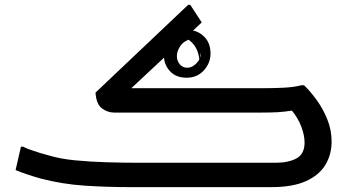

<svg xmlns="http://www.w3.org/2000/svg" viewBox="-20 -768 1439 788"><path d="M761 -748 808 -676 519 -406H1060Q1101 -406 1143.5 -408Q1186 -410 1216 -418H1228Q1253 -394 1279 -358.5Q1305 -323 1323 -279Q1341 -235 1341 -187Q1341 -134 1315.5 -91.5Q1290 -49 1235.5 -24.5Q1181 0 1094 0H511Q420 0 328 -6Q236 -12 148 -35Q119 -43 91 -52.5Q63 -62 44 -70L66 -166H75Q86 -160 105.5 -153Q125 -146 145 -140Q165 -134 177 -131Q226 -116 288.5 -110Q351 -104 418.5 -102Q486 -100 551 -100H1110Q1164 -100 1197 -118Q1230 -136 1230 -183Q1230 -213 1216.5 -248.5Q1203 -284 1178 -314Q1146 -309 1120 -307.5Q1094 -306 1053 -306H449Q421 -306 398 -323.5Q375 -341 372 -388L752 -748ZM757 -644Q790 -644 817 -618.5Q844 -593 844 -548Q844 -509 816.5 -479Q789 -449 746 -449Q702 -449 677.5 -476Q653 -503 653 -538Q653 -580 682.5 -612Q712 -644 757 -644ZM706 -538Q706 -518 718 -504Q730 -490 748 -490Q764 -490 777.5 -500.5Q791 -511 798 -524Q793 -577 754 -605Q730 -596 718 -576Q706 -556 706 -538ZM803 -551 800 -530Q805 -541 803 -551ZM796 -493Q798 -501 798 -510Z"/></svg>

Font: Kufam Medium
Style: Regular
Weight: 500
Designer: Wael Morcos, Artur Schmal
Foundry: Original Type
Version: Version 1.300; ttfautohint (v1.8.3)